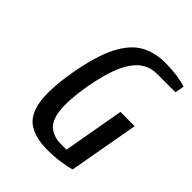

<svg xmlns="http://www.w3.org/2000/svg" viewBox="-203 -827 953 953"><g transform="rotate(45 274.0 -350.0)"><path d="M291 10Q209 10 160 -21.5Q111 -53 98 -131.5Q85 -210 109 -350Q134 -490 174 -568.5Q214 -647 270 -678.5Q326 -710 398 -710Q446 -710 486.5 -704Q527 -698 548 -690L539 -642H409Q365 -642 327.5 -617Q290 -592 260 -529Q230 -466 209 -350Q190 -235 198 -171.5Q206 -108 238.5 -83Q271 -58 323 -58H358L415 -380H515L449 -10Q426 -3 383 3.5Q340 10 291 10Z"/></g></svg>

Font: Cuprum Medium
Style: Italic
Weight: 500
Italic angle: -10°
Version: Version 3.000